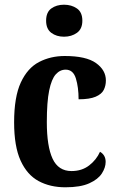

<svg xmlns="http://www.w3.org/2000/svg" viewBox="-20 -786 502 816"><path d="M258 10Q193 10 144 -16.5Q95 -43 67.5 -103.5Q40 -164 40 -266Q40 -374 68.5 -435.5Q97 -497 146 -522.5Q195 -548 255 -548Q346 -548 388 -518Q430 -488 430 -444Q430 -422 421 -404Q412 -386 386.5 -375Q361 -364 314 -364Q314 -415 302.5 -452.5Q291 -490 259 -490Q235 -490 217 -470Q199 -450 189 -401.5Q179 -353 179 -267Q179 -164 203.5 -111.5Q228 -59 284 -59Q328 -59 359 -83Q390 -107 405 -141Q429 -127 429 -98Q429 -74 413 -49Q397 -24 359.5 -7Q322 10 258 10ZM252 -630Q220 -630 198 -646.5Q176 -663 176 -698Q176 -734 198 -750Q220 -766 252 -766Q284 -766 307 -750Q330 -734 330 -698Q330 -663 307 -646.5Q284 -630 252 -630Z"/></svg>

Font: Noto Serif Hebrew Condensed
Style: Bold
Weight: 700
Width: 3
Designer: Monotype Design Team
Foundry: Monotype Imaging Inc.
Version: Version 2.004; ttfautohint (v1.8.4.7-5d5b)